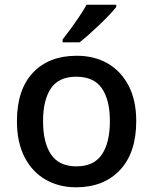

<svg xmlns="http://www.w3.org/2000/svg" viewBox="-20 -786 650 816"><path d="M559 -271Q559 -137 490 -63.5Q421 10 303 10Q231 10 174 -22.5Q117 -55 84.5 -118Q52 -181 52 -271Q52 -405 120 -477Q188 -549 306 -549Q381 -549 437.5 -516.5Q494 -484 526.5 -422Q559 -360 559 -271ZM163 -271Q163 -180 197 -129.5Q231 -79 305 -79Q379 -79 413 -129.5Q447 -180 447 -271Q447 -361 413 -410.5Q379 -460 304 -460Q230 -460 196.5 -410.5Q163 -361 163 -271ZM474 -756Q463 -742 444 -722Q425 -702 402.5 -680.5Q380 -659 358 -639.5Q336 -620 318 -606H246V-618Q261 -637 280 -663Q299 -689 317.5 -716.5Q336 -744 348 -766H474Z"/></svg>

Font: Noto Sans Adlam Unjoined Medium
Style: Regular
Weight: 500
Version: Version 3.001